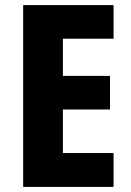

<svg xmlns="http://www.w3.org/2000/svg" viewBox="-20 -734 514 754"><path d="M426 0V-133H227V-304H412V-436H227V-582H426V-714H71V0Z"/></svg>

Font: Noto Sans Sinhala UI Condensed ExtraBold
Style: Regular
Weight: 800
Width: 3
Designer: Jelle Bosma - Monotype Design Team
Foundry: Monotype Imaging Inc.
Version: Version 2.006